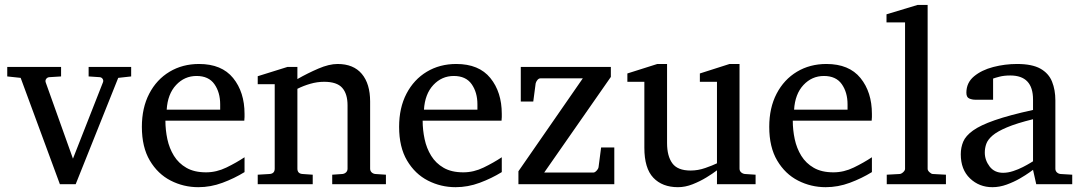

<svg xmlns="http://www.w3.org/2000/svg" viewBox="-20 -757 4443 789"><path d="M519 -442.9 465.8 -437 291 0H226.1L64.9 -437L9.8 -442.9V-481.9H231V-442.9L183.1 -439.9Q174.8 -439.5 169.9 -432.9Q165 -426.3 168 -418L279.8 -105L402.8 -418Q406.2 -425.8 401.9 -432.6Q397.5 -439.5 389.2 -439.9L344.2 -442.9V-481.9H519Z M984.9 -49.8Q942.9 -23.9 894.3 -5.9Q845.7 12.2 794.9 12.2Q734.4 12.2 681.4 -14.9Q628.4 -42 595.7 -97.2Q563 -152.3 563 -235.8Q563 -314 593.3 -372.1Q623.5 -430.2 676.8 -462.2Q730 -494.1 797.9 -494.1Q891.1 -494.1 938 -436.3Q984.9 -378.4 984.9 -289.1Q984.9 -284.2 984.9 -276.1Q984.9 -268.1 983.9 -261.2H659.7Q659.7 -223.1 667.7 -185.3Q675.8 -147.5 694.8 -116.7Q713.9 -85.9 746.1 -67.4Q778.3 -48.8 826.7 -48.8Q869.6 -48.8 910.4 -68.6Q951.2 -88.4 984.9 -110.8ZM884.8 -306.2V-328.1Q884.8 -377.4 861.1 -411.1Q837.4 -444.8 787.6 -444.8Q738.3 -444.8 703.6 -407.7Q668.9 -370.6 665 -306.2Z M1565.9 0H1345.2V-39.1L1387.2 -42Q1396 -43 1402.1 -48.8Q1408.2 -54.7 1408.2 -64V-324.2Q1408.2 -371.6 1386.2 -396.2Q1364.3 -420.9 1312 -420.9Q1283.7 -420.9 1255.6 -412.8Q1227.5 -404.8 1202.1 -392.1V-64Q1202.1 -43.5 1223.1 -42L1265.1 -39.1V0H1039.1V-39.1L1087.9 -42Q1108.9 -43.5 1108.9 -64V-411.1H1039.1V-443.8L1161.1 -481.9H1202.1V-432.1Q1244.1 -456.1 1288.3 -475.1Q1332.5 -494.1 1367.2 -494.1Q1432.6 -494.1 1466.8 -453.4Q1501 -412.6 1501 -339.8V-64Q1501 -54.7 1507.1 -48.8Q1513.2 -43 1522 -42L1565.9 -39.1Z M2042 -49.8Q2000 -23.9 1951.4 -5.9Q1902.8 12.2 1852.1 12.2Q1791.5 12.2 1738.5 -14.9Q1685.5 -42 1652.8 -97.2Q1620.1 -152.3 1620.1 -235.8Q1620.1 -314 1650.4 -372.1Q1680.7 -430.2 1733.9 -462.2Q1787.1 -494.1 1855 -494.1Q1948.2 -494.1 1995.1 -436.3Q2042 -378.4 2042 -289.1Q2042 -284.2 2042 -276.1Q2042 -268.1 2041 -261.2H1716.8Q1716.8 -223.1 1724.9 -185.3Q1732.9 -147.5 1752 -116.7Q1771 -85.9 1803.2 -67.4Q1835.4 -48.8 1883.8 -48.8Q1926.8 -48.8 1967.5 -68.6Q2008.3 -88.4 2042 -110.8ZM1941.9 -306.2V-328.1Q1941.9 -377.4 1918.2 -411.1Q1894.5 -444.8 1844.7 -444.8Q1795.4 -444.8 1760.7 -407.7Q1726.1 -370.6 1722.2 -306.2Z M2504.4 0H2110.4V-53.2L2375 -435.1H2201.2Q2193.8 -435.1 2188.2 -428Q2182.6 -420.9 2181.2 -414.1L2171.4 -339.8H2120.1V-481.9H2490.2V-440.9L2216.3 -47.9H2418Q2424.8 -47.9 2432.1 -56.2Q2439.5 -64.5 2439.9 -71.8L2450.2 -150.9H2504.4Z M3085 0H2926.3V-57.1Q2909.2 -43.9 2882.8 -27.8Q2856.4 -11.7 2826.2 0.2Q2795.9 12.2 2766.1 12.2Q2701.7 12.2 2664.8 -26.6Q2627.9 -65.4 2627.9 -149.9V-420.9H2558.1V-455.1L2681.2 -494.1H2721.2V-168.9Q2721.2 -115.7 2742.9 -85.9Q2764.6 -56.2 2817.9 -56.2Q2848.6 -56.2 2878.4 -66.7Q2908.2 -77.1 2926.3 -85.9V-420.9H2856V-455.1L2978 -494.1H3019V-64Q3019 -54.7 3025.6 -48.8Q3032.2 -43 3041 -42L3085 -39.1Z M3563 -49.8Q3521 -23.9 3472.4 -5.9Q3423.8 12.2 3373 12.2Q3312.5 12.2 3259.5 -14.9Q3206.5 -42 3173.8 -97.2Q3141.1 -152.3 3141.1 -235.8Q3141.1 -314 3171.4 -372.1Q3201.7 -430.2 3254.9 -462.2Q3308.1 -494.1 3376 -494.1Q3469.2 -494.1 3516.1 -436.3Q3563 -378.4 3563 -289.1Q3563 -284.2 3563 -276.1Q3563 -268.1 3562 -261.2H3237.8Q3237.8 -223.1 3245.8 -185.3Q3253.9 -147.5 3272.9 -116.7Q3292 -85.9 3324.2 -67.4Q3356.4 -48.8 3404.8 -48.8Q3447.8 -48.8 3488.5 -68.6Q3529.3 -88.4 3563 -110.8ZM3462.9 -306.2V-328.1Q3462.9 -377.4 3439.2 -411.1Q3415.5 -444.8 3365.7 -444.8Q3316.4 -444.8 3281.7 -407.7Q3247.1 -370.6 3243.2 -306.2Z M3867.2 0H3624V-39.1L3677.2 -42Q3684.1 -42.5 3691.7 -49.6Q3699.2 -56.6 3699.2 -63V-665H3623V-698.2L3751 -736.8H3792V-63Q3792 -56.6 3799.3 -49.6Q3806.6 -42.5 3813 -42L3867.2 -39.1Z M4386.2 0H4238.3L4225.1 -59.1Q4225.1 -59.1 4210.2 -48.3Q4195.3 -37.6 4170.9 -23.4Q4146.5 -9.3 4116.9 1.5Q4087.4 12.2 4058.1 12.2Q4003.9 12.2 3966.1 -23.9Q3928.2 -60.1 3928.2 -123Q3928.2 -150.9 3938.2 -174.8Q3948.2 -198.7 3978.3 -220.5Q4008.3 -242.2 4067.6 -262.9Q4127 -283.7 4225.1 -305.2Q4225.1 -306.6 4225.1 -317.4Q4225.1 -328.1 4225.1 -338.1Q4225.1 -348.1 4225.1 -348.1Q4225.1 -446.8 4131.8 -446.8Q4106 -446.8 4087.2 -441.9Q4068.4 -437 4061 -434.1V-347.2H3988.3Q3974.6 -347.2 3962.9 -352.3Q3951.2 -357.4 3951.2 -376Q3951.2 -417 3982.4 -443.1Q4013.7 -469.2 4061.8 -481.7Q4109.9 -494.1 4159.2 -494.1Q4221.2 -494.1 4255.4 -474.9Q4289.6 -455.6 4303.2 -421.6Q4316.9 -387.7 4316.9 -344.2V-64Q4316.9 -54.7 4323 -48.8Q4329.1 -43 4337.9 -42L4386.2 -39.1ZM4225.1 -94.2V-267.1Q4157.7 -250.5 4117.9 -233.6Q4078.1 -216.8 4058.6 -200Q4039.1 -183.1 4033 -165.8Q4026.9 -148.4 4026.9 -129.9Q4026.9 -99.1 4046.6 -73Q4066.4 -46.9 4102.1 -46.9Q4122.1 -46.9 4143.6 -54Q4165 -61 4183.6 -70.6Q4202.1 -80.1 4213.6 -87.2Q4225.1 -94.2 4225.1 -94.2Z"/></svg>

Font: Eeyek
Style: Regular
Weight: 400
Designer: Pravabati Chingangbam and Tabish
Foundry: SIL International
Version: Version 2.000